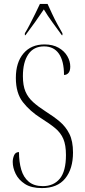

<svg xmlns="http://www.w3.org/2000/svg" viewBox="-20 -951 433 981"><path d="M194 10Q140 10 107.5 -11Q75 -32 60 -63Q45 -94 45 -124Q45 -141 52 -157.5Q59 -174 77 -174Q77 -124 88.5 -84.5Q100 -45 127 -22.5Q154 0 199 0Q254 0 285.5 -38Q317 -76 317 -159Q317 -210 303.5 -241.5Q290 -273 261.5 -296.5Q233 -320 188 -348Q133 -383 97 -429Q61 -475 61 -553Q61 -632 100 -678Q139 -724 207 -724Q250 -724 279.5 -707Q309 -690 324 -664Q339 -638 339 -611Q339 -589 330 -578.5Q321 -568 307 -568Q307 -639 281 -676.5Q255 -714 205 -714Q152 -714 124.5 -673.5Q97 -633 97 -562Q97 -514 110 -483.5Q123 -453 149 -429.5Q175 -406 214 -381Q254 -356 285 -330Q316 -304 334.5 -267Q353 -230 353 -172Q353 -88 313 -39Q273 10 194 10ZM107 -781Q119 -800 132.5 -826.5Q146 -853 160 -881Q174 -909 184 -931H223Q233 -909 246 -881Q259 -853 273.5 -826.5Q288 -800 299 -781V-771H296Q272 -804 247.5 -837.5Q223 -871 204 -903Q182 -870 159.5 -838.5Q137 -807 110 -771H107Z"/></svg>

Font: Noto Serif Display ExtraCondensed ExtraLight
Style: Regular
Weight: 200
Width: 2
Designer: Monotype Design Team
Foundry: Monotype Imaging Inc.
Version: Version 2.009